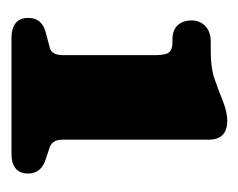

<svg xmlns="http://www.w3.org/2000/svg" viewBox="-62 -698 426 343"><g transform="rotate(90 151.5 -527.0)"><path d="M52 -621.5Q34 -621.5 25.5 -631Q17 -640.5 17 -655.5Q17 -670.5 27 -680.2Q37 -690 55.5 -690H72.5Q102 -690 121.5 -696.8Q141 -703.5 160.5 -711.5Q181 -719.5 196 -719.5Q230 -719.5 230 -686.5V-426Q230 -415.5 233.5 -410.2Q237 -405 243 -402.5L264 -395.5Q290.5 -387.5 290.5 -364Q290.5 -334 254.5 -334H49.5Q12.5 -334 12.5 -364Q12.5 -389 39.5 -395.5L66 -402.5Q79 -406 79 -426V-590.5Q79 -609.5 74 -615.5Q69 -621.5 57 -621.5Z"/></g></svg>

Font: Fraunces 144pt SuperSoft Black
Style: Regular
Weight: 900
Version: Version 1.000;[b76b70a41]